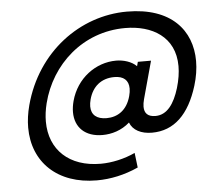

<svg xmlns="http://www.w3.org/2000/svg" viewBox="-53 -705 1012 870"><g transform="rotate(-5 453.5 -270.0)"><path d="M555 -645C341 -645 141.2 -498.5 77.7 -261.5C68.2 -225.9 63.6 -191.9 63.6 -159.9C63.6 -2.7 174.4 105 353.5 105C415 105 479.6 91.5 542.3 63L534.2 -4C486.2 18.5 428.7 31.5 377.2 31.5C234.6 31.5 145.8 -51.3 145.8 -180.6C145.8 -206.3 149.3 -233.9 156.6 -263C200 -436 347.3 -571.5 540.3 -571.5C662.2 -571.5 766.5 -512.6 766.5 -378.7C766.5 -349.4 761.6 -316.6 750.7 -280C729.4 -210 696.2 -162.5 643.2 -162.5C608.3 -162.5 592.6 -179.3 592.6 -209C592.6 -219 594.4 -230.3 597.8 -243L644.6 -414H584.6L579.4 -394.5C557.4 -417 520.3 -428 486.8 -428C393.8 -428 306.2 -364 279 -262.5C274.2 -244.6 271.9 -227.7 271.9 -212.1C271.9 -142.3 318.3 -97.5 396.8 -97.5C437.8 -97.5 483.8 -110.5 520.6 -143.5C534 -107.5 571.9 -88.5 620.9 -88.5C721.4 -88.5 791 -156 830.3 -284C841.9 -321.9 847.9 -359.4 847.9 -395C847.9 -534.1 756.4 -645 555 -645ZM421.7 -172C376.8 -172 352 -192.9 352 -231.3C352 -240.8 353.5 -251.4 356.6 -263C371.9 -320 412.1 -354.5 472.6 -354.5C513.8 -354.5 537.1 -334.8 537.1 -296.9C537.1 -286.8 535.5 -275.5 532.1 -263C515 -199 471.2 -172 421.7 -172Z"/></g></svg>

Font: Manrope
Style: MediumItalic
Weight: 500
Italic angle: -15°
Designer: Mikhail Sharanda
Foundry: Mikhail Sharanda
Version: Version 4.502;hotconv 1.0.109;makeotfexe 2.5.65596